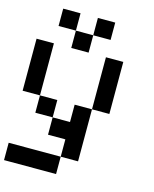

<svg xmlns="http://www.w3.org/2000/svg" viewBox="-143 -1094 952 1188"><g transform="rotate(15 333.5 -500.0)"><path d="M555.6 -444.4H444.4V-777.8H555.6ZM444.4 -888.9H333.3V-1000H444.4ZM333.3 -777.8H222.2V-888.9H333.3ZM222.2 -888.9H111.1V-1000H222.2ZM333.3 -333.3V-444.4H444.4V-111.1H333.3V-222.2H222.2V-333.3ZM222.2 -333.3H111.1V-444.4H222.2ZM111.1 -444.4H0V-777.8H111.1ZM333.3 0H0V-111.1H333.3Z"/></g></svg>

Font: Pixeloid Mono
Style: Regular
Weight: 400
Monospace: yes
Designer: GGBotNet
Foundry: GGBotNet
Version: 0.5